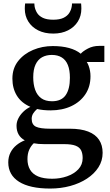

<svg xmlns="http://www.w3.org/2000/svg" viewBox="-20 -830 640 1115"><path d="M271.5 265Q212 265 166.8 255Q121.5 245 90.5 225.5Q59.5 206 43.8 177.8Q28 149.5 28 113Q28 81.5 40.8 56.2Q53.5 31 75.5 13Q97.5 -5 124 -15Q100 -28 88 -49.2Q76 -70.5 76 -99.5Q76 -122 86.8 -143Q97.5 -164 115.8 -181.5Q134 -199 156.5 -209.5Q103.5 -232.5 77.8 -274.8Q52 -317 52 -373.5Q52 -433 85.2 -475.2Q118.5 -517.5 172 -540Q225.5 -562.5 286.5 -562.5Q340.5 -562.5 381.2 -551.2Q422 -540 449 -518Q460.5 -532 490 -547.8Q519.5 -563.5 556 -563.5H586V-470H484Q490.5 -460 495.2 -446.8Q500 -433.5 502.8 -418.5Q505.5 -403.5 505.5 -387Q505.5 -327 475.8 -282.5Q446 -238 393.8 -213.5Q341.5 -189 273 -189Q252.5 -189 232.5 -191Q212.5 -193 195.5 -197Q182 -185.5 173 -171.5Q164 -157.5 164 -140Q164 -106 188.8 -94.2Q213.5 -82.5 272 -82.5H385.5Q450 -82.5 492.2 -66Q534.5 -49.5 555.2 -18.2Q576 13 576 57.5Q576 103.5 551.8 141.5Q527.5 179.5 485.2 207.2Q443 235 388 250Q333 265 271.5 265ZM283 208Q328.5 208 369 194Q409.5 180 434.8 153.2Q460 126.5 460 88Q460 61 451 43Q442 25 418.8 16Q395.5 7 352 7H237Q220 7 204.5 5.8Q189 4.5 176 2Q159.5 17.5 149.5 40Q139.5 62.5 139.5 94Q139.5 129.5 154.5 155.2Q169.5 181 201.2 194.5Q233 208 283 208ZM282 -242Q336.5 -242 361.2 -277.2Q386 -312.5 386 -378Q386 -423 374.2 -452.2Q362.5 -481.5 339 -496.2Q315.5 -511 281 -511Q248.5 -511 224.2 -497.5Q200 -484 186.5 -455.2Q173 -426.5 173 -381Q173 -340 184.2 -308.5Q195.5 -277 219.5 -259.5Q243.5 -242 282 -242ZM289 -635Q238.5 -635 201.5 -653.8Q164.5 -672.5 144.2 -705.2Q124 -738 124 -779Q124 -786.5 124.5 -795.2Q125 -804 126 -810H179.5Q179.5 -806.5 180 -802Q180.5 -797.5 181 -792Q184.5 -773 195.2 -755.2Q206 -737.5 228.8 -726.5Q251.5 -715.5 289 -715.5Q326.5 -715.5 349 -726.5Q371.5 -737.5 382.5 -755.2Q393.5 -773 396.5 -792Q397.5 -797 397.8 -801.8Q398 -806.5 398 -810H451Q451.5 -804 452 -795.5Q452.5 -787 452.5 -779.5Q452.5 -738 432.2 -705.2Q412 -672.5 375.2 -653.8Q338.5 -635 289 -635Z"/></svg>

Font: Merriweather 36pt SemiBold
Style: Regular
Weight: 600
Version: Version 2.100